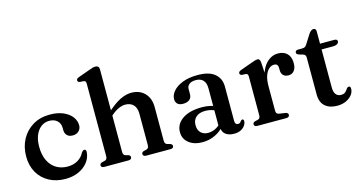

<svg xmlns="http://www.w3.org/2000/svg" viewBox="-79 -1080 2696 1433"><g transform="rotate(-15 1269.5 -364.0)"><path d="M481 -348.5Q481 -322.5 463.2 -305Q445.5 -287.5 416 -287.5Q387.5 -287.5 372.2 -303.5Q357 -319.5 357 -345.5V-361Q357 -396 334.2 -417.2Q311.5 -438.5 272.5 -438.5Q237.5 -438.5 210 -418Q182.5 -397.5 166.8 -360Q151 -322.5 151 -271Q151 -207 172.8 -162.8Q194.5 -118.5 232.5 -95.8Q270.5 -73 319.5 -73Q364.5 -73 398 -92.8Q431.5 -112.5 448 -146Q455.5 -155.5 460.2 -158.8Q465 -162 470.5 -162Q478 -162 481.2 -155.5Q484.5 -149 484 -140.5Q481 -98.5 454.5 -63.8Q428 -29 383 -8.5Q338 12 280.5 12Q209.5 12 154.8 -17.5Q100 -47 69.2 -100.5Q38.5 -154 38.5 -226Q38.5 -298.5 69.5 -356.5Q100.5 -414.5 156.8 -448.5Q213 -482.5 289 -482.5Q348.5 -482.5 391.5 -464Q434.5 -445.5 457.8 -415Q481 -384.5 481 -348.5Z M724 -342 703 -363.5 723.5 -381.5Q785.5 -437.5 831.2 -460Q877 -482.5 918.5 -482.5Q982.5 -482.5 1021.5 -442.2Q1060.5 -402 1060.5 -333V-76Q1060.5 -60.5 1065.5 -53.2Q1070.5 -46 1080.5 -43L1100 -38Q1109 -35 1113.2 -30.2Q1117.5 -25.5 1117.5 -18.5Q1117.5 -10 1111.8 -5Q1106 0 1093 0H906.5Q881 0 881 -19.5Q881 -32 896.5 -38L918 -43Q928 -46 932.8 -53.5Q937.5 -61 937.5 -76V-315Q937.5 -362 914.2 -385.2Q891 -408.5 852.5 -408.5Q829 -408.5 801.8 -396.8Q774.5 -385 745 -359.5ZM739 -711.5V-74.5Q739 -60 743.5 -53Q748 -46 757.5 -43L778 -38Q793.5 -32 793.5 -19.5Q793.5 0 768 0H582.5Q569.5 0 563.5 -5Q557.5 -10 557.5 -18.5Q557.5 -25.5 561.8 -30.2Q566 -35 575.5 -38L597 -43Q606.5 -46 611.2 -52.8Q616 -59.5 616 -74V-634Q616 -646 612 -651.2Q608 -656.5 599.5 -658L569.5 -659.5Q560.5 -661.5 556.8 -665.5Q553 -669.5 553 -676Q553 -683 557.5 -687.8Q562 -692.5 574.5 -697L662.5 -728.5Q679.5 -735 690.2 -737.8Q701 -740.5 710 -740.5Q724.5 -740.5 731.8 -732.8Q739 -725 739 -711.5Z M1492.5 -62.5V-72.5L1484.5 -75V-367Q1484.5 -406.5 1464.8 -427.8Q1445 -449 1409 -449Q1375 -449 1357.5 -434.8Q1340 -420.5 1340 -400.5V-358.5Q1340 -331.5 1322.2 -317Q1304.5 -302.5 1272.5 -302.5Q1244.5 -302.5 1230 -316Q1215.5 -329.5 1215.5 -353Q1215.5 -384.5 1240.5 -414Q1265.5 -443.5 1313.8 -462.8Q1362 -482 1431.5 -482Q1520 -482 1563.2 -445Q1606.5 -408 1606.5 -346V-80.5Q1606.5 -65.5 1612.5 -58.2Q1618.5 -51 1629 -51Q1641 -51 1646.2 -56.5Q1651.5 -62 1655.5 -67.5Q1658.5 -70.5 1661.2 -72.8Q1664 -75 1668 -75Q1673.5 -75 1676.2 -71Q1679 -67 1679 -60Q1679 -44.5 1668.2 -27.8Q1657.5 -11 1636.2 0.5Q1615 12 1583.5 12Q1541.5 12 1517 -7.5Q1492.5 -27 1492.5 -62.5ZM1194 -104.5Q1194 -165 1248.2 -203.2Q1302.5 -241.5 1399.5 -241.5Q1433 -241.5 1460.2 -235.5Q1487.5 -229.5 1508 -220L1498.5 -190.5Q1479.5 -198.5 1459.8 -203.8Q1440 -209 1416.5 -209Q1371.5 -209 1345.8 -186.5Q1320 -164 1320 -124.5Q1320 -86 1341.5 -65.2Q1363 -44.5 1396.5 -44.5Q1426.5 -44.5 1454.2 -58.2Q1482 -72 1501.5 -97L1512.5 -71Q1483.5 -31.5 1437.2 -9.8Q1391 12 1339 12Q1274.5 12 1234.2 -19.8Q1194 -51.5 1194 -104.5Z M1903.5 -263Q1903.5 -334.5 1924.5 -383.5Q1945.5 -432.5 1979 -457.5Q2012.5 -482.5 2050.5 -482.5Q2097 -482.5 2122.5 -456.5Q2148 -430.5 2148 -383Q2148 -343.5 2131.2 -323.8Q2114.5 -304 2088 -304Q2061.5 -304 2047.2 -318.5Q2033 -333 2033 -359V-376.5Q2032.5 -393 2025.2 -401Q2018 -409 2001 -409Q1981 -409 1962.8 -393.2Q1944.5 -377.5 1933 -345.5Q1921.5 -313.5 1921.5 -264ZM1914.5 -450.5 1921.5 -335V-74.5Q1921.5 -61 1927 -54.5Q1932.5 -48 1947 -45.5L1991 -39Q2002 -37.5 2007.5 -32.5Q2013 -27.5 2013 -19Q2013 -10 2006.5 -5Q2000 0 1987.5 0H1765Q1752 0 1746 -5Q1740 -10 1740 -18.5Q1740 -25.5 1744.2 -30.2Q1748.5 -35 1758 -38L1779.5 -43Q1789 -46 1793.8 -52.8Q1798.5 -59.5 1798.5 -74V-372Q1798.5 -384 1794.5 -389.2Q1790.5 -394.5 1782 -396L1752 -397.5Q1743 -399.5 1739.2 -403.5Q1735.5 -407.5 1735.5 -414Q1735.5 -421 1740.2 -425.8Q1745 -430.5 1757 -435L1843.5 -466Q1865.5 -474 1876 -476.8Q1886.5 -479.5 1892.5 -479.5Q1902.5 -479.5 1907.8 -472.8Q1913 -466 1914.5 -450.5Z M2230 -426.5 2205 -433.5Q2192.5 -437 2187.8 -442Q2183 -447 2183 -453.5Q2183 -462.5 2189.2 -467Q2195.5 -471.5 2205.5 -471.5H2237Q2249.5 -471.5 2257.5 -475.8Q2265.5 -480 2273 -491.5L2320.5 -566.5Q2329.5 -578.5 2338 -584.2Q2346.5 -590 2355 -590Q2364.5 -590 2369.8 -584Q2375 -578 2375 -567V-133Q2375 -98 2389 -79.8Q2403 -61.5 2428.5 -61.5Q2446.5 -61.5 2456.8 -68.2Q2467 -75 2473 -83.8Q2479 -92.5 2484.5 -99.2Q2490 -106 2498 -106.5Q2505 -106.5 2508.8 -102Q2512.5 -97.5 2512.5 -87.5Q2512.5 -62 2495.5 -40Q2478.5 -18 2448.8 -4.2Q2419 9.5 2381 9.5Q2321.5 9.5 2287 -21Q2252.5 -51.5 2252.5 -113V-397.5Q2252.5 -410 2247.2 -416.2Q2242 -422.5 2230 -426.5ZM2324 -427V-471.5H2485.5Q2496.5 -471.5 2502.5 -467.2Q2508.5 -463 2508.5 -454.5Q2508.5 -443 2496.8 -435Q2485 -427 2459 -427Z"/></g></svg>

Font: Fraunces Medium
Style: Regular
Weight: 500
Version: Version 1.000;[b76b70a41]